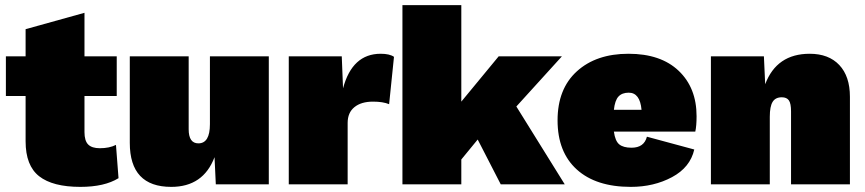

<svg xmlns="http://www.w3.org/2000/svg" viewBox="-20 -720 3378 750"><path d="M433 -154 443 -24Q388 10 294 10Q186 10 133 -31.5Q80 -73 80 -168V-345H3V-500H80V-606L310 -670V-500H436V-345H310V-204Q310 -170 324.5 -155.5Q339 -141 370 -141Q407 -141 433 -154Z M649 10Q487 10 487 -162V-500H717V-215Q717 -160 755 -160Q800 -160 800 -235V-500H1030V0H823L818 -106Q774 10 649 10Z M1108 0V-500H1315L1320 -375Q1356 -510 1467 -510Q1502 -510 1519 -498L1500 -313Q1476 -323 1437 -323Q1391 -323 1364.5 -301.5Q1338 -280 1338 -240V0Z M1936 0 1846 -175 1782 -97V0H1552V-700H1782V-323L1928 -500H2175L1997 -304L2186 0Z M2701 -266Q2701 -228 2696 -206H2378Q2383 -169 2399 -156Q2415 -143 2447 -143Q2496 -143 2507 -186L2692 -136Q2676 -66 2605 -28Q2534 10 2444 10Q2308 10 2233 -58Q2158 -126 2158 -250Q2158 -373 2233.5 -441.5Q2309 -510 2435 -510Q2561 -510 2631 -443.5Q2701 -377 2701 -266ZM2436 -358Q2410 -358 2396 -343Q2382 -328 2378 -291H2486Q2480 -358 2436 -358Z M3143 -510Q3217 -510 3258.5 -466Q3300 -422 3300 -342V0H3070V-285Q3070 -316 3061.5 -328Q3053 -340 3034 -340Q3009 -340 2998 -322Q2987 -304 2987 -264V0H2757V-500H2964L2969 -391Q3014 -510 3143 -510Z"/></svg>

Font: Elaine Sans Black
Style: Regular
Weight: 900
Designer: Wei Huang
Foundry: Wei Huang
Version: Version 2.001;December 24, 2019;FontCreator 12.0.0.2547 64-b